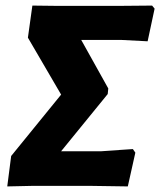

<svg xmlns="http://www.w3.org/2000/svg" viewBox="-20 -666 574 688"><path d="M6 2 20 -107 199 -327 80 -531 96 -646 180 -645H414L525 -646L534 -635L509 -518L413 -523H271L368 -349L366 -329L199 -124H343L456 -132L465 -119L438 2L302 0H98Z"/></svg>

Font: Alegreya Sans ExtraBold
Style: Italic
Weight: 800
Italic angle: -7°
Designer: Juan Pablo del Peral
Foundry: Huerta Tipografica
Version: Version 2.007